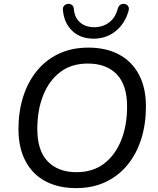

<svg xmlns="http://www.w3.org/2000/svg" viewBox="-20 -959 811 988"><path d="M371 9Q281 9 214.5 -26Q148 -61 111.5 -129.5Q75 -198 75 -295Q75 -384 99 -460.5Q123 -537 169.5 -594Q216 -651 282.5 -682.5Q349 -714 435 -714Q525 -714 591.5 -679Q658 -644 694.5 -576Q731 -508 731 -411Q731 -321 707 -244.5Q683 -168 636.5 -111Q590 -54 523.5 -22.5Q457 9 371 9ZM373 -73Q458 -73 515.5 -117Q573 -161 603.5 -237Q634 -313 634 -410Q634 -522 580.5 -577Q527 -632 432 -632Q348 -632 290.5 -588.5Q233 -545 202.5 -469Q172 -393 172 -296Q172 -183 226 -128Q280 -73 373 -73ZM462 -760Q394 -760 352 -800Q310 -840 304 -905Q302 -920 309 -928.5Q316 -937 328 -939Q337 -940 344 -937Q351 -934 355 -928.5Q359 -923 360 -914Q363 -869 391.5 -844Q420 -819 465 -819Q509 -819 541.5 -843.5Q574 -868 586 -915Q589 -924 593.5 -929.5Q598 -935 605 -937.5Q612 -940 620 -939Q633 -937 639.5 -927Q646 -917 641 -901Q622 -836 574 -798Q526 -760 462 -760Z"/></svg>

Font: Nunito Medium
Style: Italic
Weight: 500
Designer: Vernon Adams
Foundry: Vernon Adams
Version: Version 3.601